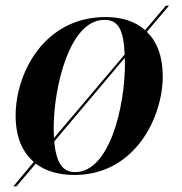

<svg xmlns="http://www.w3.org/2000/svg" viewBox="-20 -606 641 676"><path d="M27 50H38L106 -30C141 -3 188 10 242 10C456 10 553 -194 553 -337C553 -409 532 -460 497 -494L575 -586H564L491 -500C455 -532 406 -546 352 -546C135 -546 35 -348 35 -199C35 -124 59 -70 99 -36ZM169 -154C169 -298 224 -536 347 -536C394 -536 415 -507 419 -414L170 -120C170 -130 169 -142 169 -154ZM244 0C202 0 178 -30 171 -108L419 -402C420 -383 420 -383 420 -383C420 -233 367 0 244 0Z"/></svg>

Font: Noto Serif Display SemiBold
Style: Italic
Weight: 600
Italic angle: -12°
Designer: Monotype Design Team
Foundry: Monotype Imaging Inc.
Version: Version 2.009